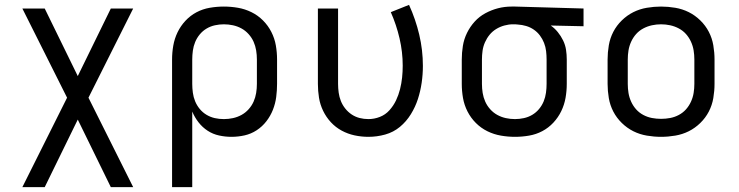

<svg xmlns="http://www.w3.org/2000/svg" viewBox="-20 -555 3040 790"><path d="M72 215 256 -153 72 -520H164L300 -242L436 -520H528L344 -153L449 57L528 215H436L300 -63L164 215Z M688 215V-310Q688 -339 693 -367.5Q698 -396 710.5 -422Q723 -448 743 -469.5Q763 -491 788.5 -504.5Q814 -518 843 -523Q872 -528 901 -528Q930 -528 959 -523Q988 -518 1014.5 -505Q1041 -492 1062 -471Q1083 -450 1096.5 -423.5Q1110 -397 1115 -368Q1120 -339 1120 -310V-210Q1120 -183 1116.5 -156Q1113 -129 1103 -103.5Q1093 -78 1076 -56Q1059 -34 1036 -19Q1013 -4 986.5 2Q960 8 932 8Q907 8 881.5 2.5Q856 -3 834.5 -17Q813 -31 797 -51.5Q781 -72 771 -96V215ZM901 -65Q920 -65 938.5 -69Q957 -73 973.5 -82Q990 -91 1003 -105.5Q1016 -120 1023.5 -137Q1031 -154 1034 -172.5Q1037 -191 1037 -210V-310Q1037 -329 1034 -347.5Q1031 -366 1023.5 -383Q1016 -400 1003 -414.5Q990 -429 973.5 -438Q957 -447 938.5 -451Q920 -455 901 -455Q883 -455 864.5 -451Q846 -447 830 -437.5Q814 -428 802 -413.5Q790 -399 783 -382Q776 -365 773.5 -346.5Q771 -328 771 -310V-210Q771 -192 773.5 -173.5Q776 -155 783 -138Q790 -121 802 -106.5Q814 -92 830 -82.5Q846 -73 864 -69Q882 -65 901 -65Z M1496 8Q1467 8 1439 2Q1411 -4 1386 -17.5Q1361 -31 1341.5 -52Q1322 -73 1309.5 -99Q1297 -125 1292.5 -153Q1288 -181 1288 -210V-520H1371V-210Q1371 -192 1373.5 -174Q1376 -156 1382.5 -139.5Q1389 -123 1400.5 -108.5Q1412 -94 1427 -84Q1442 -74 1459.5 -69.5Q1477 -65 1496 -65Q1520 -65 1543 -74Q1566 -83 1582.5 -101.5Q1599 -120 1609.5 -142Q1620 -164 1626 -188Q1632 -212 1634.5 -236Q1637 -260 1637 -285Q1637 -341 1624 -397Q1611 -453 1588 -505L1663 -535Q1690 -476 1705 -412.5Q1720 -349 1720 -284Q1720 -249 1715 -214.5Q1710 -180 1699.5 -147.5Q1689 -115 1670.5 -85Q1652 -55 1625.5 -33Q1599 -11 1565 -1.5Q1531 8 1496 8Z M2099 8Q2070 8 2041 3Q2012 -2 1985.5 -15Q1959 -28 1938 -49Q1917 -70 1903.5 -96.5Q1890 -123 1885 -152Q1880 -181 1880 -210V-310Q1880 -338 1884.5 -366Q1889 -394 1901.5 -419.5Q1914 -445 1933 -466Q1952 -487 1977 -500.5Q2002 -514 2029 -521Q2056 -528 2085 -528H2100L2381 -520V-447L2246 -450Q2262 -439 2275 -423Q2288 -407 2297 -388.5Q2306 -370 2309 -350Q2312 -330 2312 -310V-210Q2312 -181 2307 -152.5Q2302 -124 2289.5 -98Q2277 -72 2257 -50.5Q2237 -29 2211.5 -15.5Q2186 -2 2157 3Q2128 8 2099 8ZM2099 -65Q2117 -65 2135.5 -69Q2154 -73 2170 -82.5Q2186 -92 2198 -106.5Q2210 -121 2217 -138Q2224 -155 2226.5 -173.5Q2229 -192 2229 -210V-310Q2229 -327 2227 -344.5Q2225 -362 2218.5 -378.5Q2212 -395 2201.5 -409Q2191 -423 2176.5 -433Q2162 -443 2145 -448Q2128 -453 2111 -454L2100 -455H2091Q2073 -455 2055 -450Q2037 -445 2021.5 -435.5Q2006 -426 1994.5 -412Q1983 -398 1975.5 -381Q1968 -364 1965.5 -346Q1963 -328 1963 -310V-210Q1963 -191 1966 -172.5Q1969 -154 1976.5 -137Q1984 -120 1997 -105.5Q2010 -91 2026.5 -82Q2043 -73 2061.5 -69Q2080 -65 2099 -65Z M2700 8Q2671 8 2641.5 3Q2612 -2 2586 -15Q2560 -28 2538.5 -49Q2517 -70 2503.5 -96Q2490 -122 2485 -151.5Q2480 -181 2480 -210V-310Q2480 -339 2485 -368.5Q2490 -398 2503.5 -424Q2517 -450 2538.5 -471Q2560 -492 2586 -505Q2612 -518 2641.5 -523Q2671 -528 2700 -528Q2729 -528 2758.5 -523Q2788 -518 2814 -505Q2840 -492 2861.5 -471Q2883 -450 2896.5 -424Q2910 -398 2915 -368.5Q2920 -339 2920 -310V-210Q2920 -181 2915 -151.5Q2910 -122 2896.5 -96Q2883 -70 2861.5 -49Q2840 -28 2814 -15Q2788 -2 2758.5 3Q2729 8 2700 8ZM2700 -66Q2719 -66 2737.5 -69.5Q2756 -73 2773 -82Q2790 -91 2802.5 -105Q2815 -119 2823 -136.5Q2831 -154 2834 -172.5Q2837 -191 2837 -210V-310Q2837 -329 2834 -347.5Q2831 -366 2823 -383.5Q2815 -401 2802.5 -415Q2790 -429 2773 -438Q2756 -447 2737.5 -451Q2719 -455 2700 -455Q2681 -455 2662.5 -451Q2644 -447 2627 -438Q2610 -429 2597.5 -415Q2585 -401 2577 -383.5Q2569 -366 2566 -347.5Q2563 -329 2563 -310V-210Q2563 -191 2566 -172.5Q2569 -154 2577 -136.5Q2585 -119 2597.5 -105Q2610 -91 2627 -82Q2644 -73 2662.5 -69.5Q2681 -66 2700 -66Z"/></svg>

Font: Iosevka Aile
Style: Regular
Weight: 400
Designer: Belleve Invis
Foundry: Belleve Invis
Version: Version 28.0.1; ttfautohint (v1.8.4)